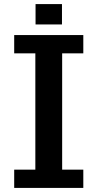

<svg xmlns="http://www.w3.org/2000/svg" viewBox="-20 -899 480 944"><path d="M284.7 -778.8H154.8V-878.9H284.7ZM49.8 -636.7V-726.6H389.6V-636.7H285.6V-64.9H389.6V24.9H49.8V-64.9H153.8V-636.7Z"/></svg>

Font: FORM UDPGothic
Style: Bold
Weight: 700
Foundry: Pronama LLC
Version: Version 1.051